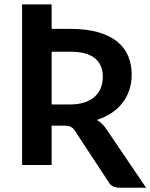

<svg xmlns="http://www.w3.org/2000/svg" viewBox="-20 -751 685 874"><path d="M299 -275.5Q337 -275.5 365.2 -285Q393.5 -294.5 411.8 -311.2Q430 -328 439 -351Q448 -374 448 -401.5Q448 -456.5 411.8 -486Q375.5 -515.5 301 -515.5H215V-275.5ZM645 103.5H523.5Q488.5 103.5 473.5 76.5L321.5 -155Q313 -168 302.8 -173.5Q292.5 -179 272.5 -179H215V0H80.5V-731H215V-619.5H301Q374.5 -619.5 427.2 -604.2Q480 -589 513.8 -561.5Q547.5 -534 563.5 -495.8Q579.5 -457.5 579.5 -411.5Q579.5 -375 569 -342.5Q558.5 -310 538.2 -283.5Q518 -257 488.2 -237Q458.5 -217 420.5 -205Q433 -198 444 -187.8Q455 -177.5 464 -163.5Z"/></svg>

Font: Lato 2
Style: Bold
Weight: 700
Designer: Lukasz Dziedzic with Adam Twardoch and Botio Nikoltchev
Foundry: tyPoland Lukasz Dziedzic
Version: Version 2.015; 2015-08-06; http://www.latofonts.com/